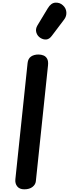

<svg xmlns="http://www.w3.org/2000/svg" viewBox="-20 -1410 514 1430"><path d="M160.5 0Q125.5 0 108.2 -21.8Q91 -43.5 94.5 -75.5L185.5 -940.5Q189 -973.5 211 -988.8Q233 -1004 267 -1004Q286.5 -1004 304 -997Q321.5 -990 331.2 -972.2Q341 -954.5 337.5 -922L247 -60Q244.5 -35.5 222 -17.8Q199.5 0 160.5 0ZM282 -1127Q259 -1141 250.8 -1167.2Q242.5 -1193.5 259 -1221L336 -1348.5Q360 -1388.5 392.8 -1390.2Q425.5 -1392 448.5 -1370.5Q472 -1349.5 474.2 -1319.5Q476.5 -1289.5 458 -1265L365.5 -1142.5Q347 -1118 325.2 -1116Q303.5 -1114 282 -1127Z"/></svg>

Font: Edu NSW ACT Hand
Style: Regular
Weight: 400
Designer: Tina and Corey Anderson, Eben Sorkin, Mirko Velimirovic
Foundry: Sorkin Type Co.
Version: Version 2.000